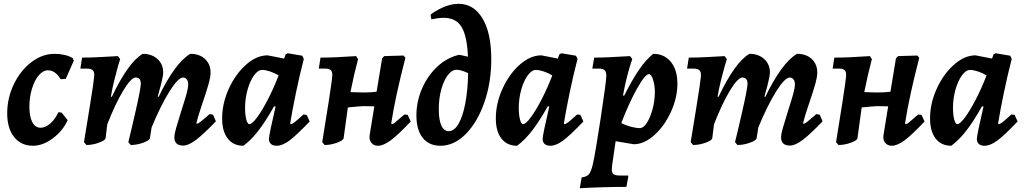

<svg xmlns="http://www.w3.org/2000/svg" viewBox="-20 -757 5402 1013"><path d="M135 -193Q135 -142 150.5 -112.5Q166 -83 194 -83Q220 -83 245.5 -105.5Q271 -128 288 -165L305 -163L337 -123Q311 -66 258.5 -27Q206 12 154 12Q91 12 54.5 -34Q18 -80 18 -159Q18 -240 53 -312.5Q88 -385 145.5 -429Q203 -473 268 -473Q296 -473 321.5 -467Q347 -461 364 -450L369 -436L327 -341L300 -339Q272 -386 233 -386Q207 -386 184.5 -359.5Q162 -333 148.5 -288.5Q135 -244 135 -193Z M1086 -155 1104 -152 1119 -117Q1052 -47 1013 -18Q974 11 947 11Q900 11 900 -32Q900 -49 908.5 -79Q917 -109 936 -170Q956 -232 964.5 -263Q973 -294 973 -312Q973 -328 965.5 -338Q958 -348 946 -348Q920 -348 874 -274.5Q828 -201 780 -85L771 -28Q769 -16 735.5 -4Q702 8 670 8L657 -7Q668 -50 695.5 -170.5Q723 -291 723 -315Q723 -331 716 -339.5Q709 -348 696 -348Q672 -348 630.5 -279.5Q589 -211 546 -101L537 -28Q535 -16 501.5 -4Q468 8 436 8L423 -7Q431 -55 453 -191Q475 -327 477 -354Q479 -376 470 -385.5Q461 -395 439 -395H404L413 -453Q459 -453 521 -456.5Q583 -460 602 -461L614 -445Q611 -437 602.5 -407.5Q594 -378 583 -334Q572 -290 565 -247L570 -246Q657 -429 733 -473Q781 -473 811 -445.5Q841 -418 841 -375Q841 -356 829 -309.5Q817 -263 812 -247L817 -246Q858 -332 901 -391Q944 -450 984 -473Q1033 -473 1062 -445.5Q1091 -418 1091 -374Q1091 -351 1079.5 -310.5Q1068 -270 1048 -212Q1024 -142 1016 -107L1019 -104Q1025 -104 1040 -116Q1055 -128 1086 -155Z M1581 -153 1598 -151 1614 -116Q1541 -40 1505 -14Q1469 12 1440 12Q1420 12 1409.5 2.5Q1399 -7 1399 -24Q1399 -44 1434 -195L1426 -196Q1381 -116 1342.5 -66.5Q1304 -17 1264 12Q1211 12 1181.5 -26Q1152 -64 1152 -132Q1152 -212 1187.5 -289.5Q1223 -367 1278.5 -416Q1334 -465 1392 -465L1479 -448L1487 -470L1498 -476L1575 -463L1583 -446Q1561 -362 1541.5 -268Q1522 -174 1511 -106L1514 -102Q1521 -102 1534 -112Q1547 -122 1581 -153ZM1450 -359Q1429 -372 1405 -380Q1381 -388 1363 -388Q1341 -388 1320 -359Q1299 -330 1286 -283.5Q1273 -237 1273 -188Q1273 -151 1279.5 -126.5Q1286 -102 1296 -102Q1310 -102 1337 -138.5Q1364 -175 1394.5 -234.5Q1425 -294 1450 -359Z M2147 -116Q2081 -46 2042 -17Q2003 12 1974 12Q1952 12 1939.5 -3.5Q1927 -19 1930 -42L1955 -196L1899 -197Q1881 -197 1815 -190V-188L1793 -28Q1791 -16 1758 -4Q1725 8 1693 8L1680 -7Q1698 -115 1714.5 -222.5Q1731 -330 1733 -354Q1735 -376 1726.5 -385.5Q1718 -395 1697 -395H1662L1671 -453Q1745 -453 1859 -461L1869 -445Q1847 -362 1829 -271Q1875 -269 1898 -269Q1936 -269 1967 -273L1996 -449L2007 -461L2109 -464L2119 -452Q2066 -248 2044 -106L2048 -102Q2053 -102 2064 -110.5Q2075 -119 2097 -139L2114 -153L2131 -151Z M2399 -737Q2479 -737 2525.5 -660Q2572 -583 2572 -444Q2572 -322 2535.5 -217Q2499 -112 2437.5 -50Q2376 12 2304 12Q2243 12 2210 -30Q2177 -72 2177 -148Q2177 -222 2207 -290.5Q2237 -359 2288.5 -406.5Q2340 -454 2403 -468L2449 -458Q2444 -569 2414.5 -616Q2385 -663 2321 -663Q2294 -663 2256 -655L2252 -676L2255 -683Q2334 -737 2399 -737ZM2450 -371Q2411 -389 2390 -389Q2364 -389 2342.5 -360.5Q2321 -332 2308 -284.5Q2295 -237 2295 -181Q2295 -125 2308.5 -95Q2322 -65 2348 -65Q2376 -65 2398.5 -102.5Q2421 -140 2434.5 -209.5Q2448 -279 2450 -371Z M3025 -153 3042 -151 3058 -116Q2985 -40 2949 -14Q2913 12 2884 12Q2864 12 2853.5 2.5Q2843 -7 2843 -24Q2843 -44 2878 -195L2870 -196Q2825 -116 2786.5 -66.5Q2748 -17 2708 12Q2655 12 2625.5 -26Q2596 -64 2596 -132Q2596 -212 2631.5 -289.5Q2667 -367 2722.5 -416Q2778 -465 2836 -465L2923 -448L2931 -470L2942 -476L3019 -463L3027 -446Q3005 -362 2985.5 -268Q2966 -174 2955 -106L2958 -102Q2965 -102 2978 -112Q2991 -122 3025 -153ZM2894 -359Q2873 -372 2849 -380Q2825 -388 2807 -388Q2785 -388 2764 -359Q2743 -330 2730 -283.5Q2717 -237 2717 -188Q2717 -151 2723.5 -126.5Q2730 -102 2740 -102Q2754 -102 2781 -138.5Q2808 -175 2838.5 -234.5Q2869 -294 2894 -359Z M3107 113Q3120 59 3149.5 -135Q3179 -329 3179 -358Q3179 -378 3170 -386.5Q3161 -395 3141 -395H3105L3115 -453Q3178 -453 3304 -461L3316 -446Q3286 -359 3267 -254L3273 -252Q3317 -339 3352.5 -390.5Q3388 -442 3426 -473Q3485 -473 3519.5 -430.5Q3554 -388 3554 -316Q3554 -241 3519.5 -166Q3485 -91 3431.5 -43.5Q3378 4 3324 4L3228 -12L3209 120Q3208 126 3208 137Q3208 156 3217.5 162.5Q3227 169 3251 169H3294L3295 175L3285 229Q3167 229 3039 236L3049 179Q3075 176 3086.5 163Q3098 150 3107 113ZM3258 -108Q3280 -96 3308 -88.5Q3336 -81 3356 -81Q3375 -81 3393 -109Q3411 -137 3423 -181.5Q3435 -226 3435 -270Q3435 -308 3425.5 -337Q3416 -366 3404 -366Q3384 -366 3341.5 -290.5Q3299 -215 3258 -108Z M4287 -155 4305 -152 4320 -117Q4253 -47 4214 -18Q4175 11 4148 11Q4101 11 4101 -32Q4101 -49 4109.5 -79Q4118 -109 4137 -170Q4157 -232 4165.5 -263Q4174 -294 4174 -312Q4174 -328 4166.5 -338Q4159 -348 4147 -348Q4121 -348 4075 -274.5Q4029 -201 3981 -85L3972 -28Q3970 -16 3936.5 -4Q3903 8 3871 8L3858 -7Q3869 -50 3896.5 -170.5Q3924 -291 3924 -315Q3924 -331 3917 -339.5Q3910 -348 3897 -348Q3873 -348 3831.5 -279.5Q3790 -211 3747 -101L3738 -28Q3736 -16 3702.5 -4Q3669 8 3637 8L3624 -7Q3632 -55 3654 -191Q3676 -327 3678 -354Q3680 -376 3671 -385.5Q3662 -395 3640 -395H3605L3614 -453Q3660 -453 3722 -456.5Q3784 -460 3803 -461L3815 -445Q3812 -437 3803.5 -407.5Q3795 -378 3784 -334Q3773 -290 3766 -247L3771 -246Q3858 -429 3934 -473Q3982 -473 4012 -445.5Q4042 -418 4042 -375Q4042 -356 4030 -309.5Q4018 -263 4013 -247L4018 -246Q4059 -332 4102 -391Q4145 -450 4185 -473Q4234 -473 4263 -445.5Q4292 -418 4292 -374Q4292 -351 4280.5 -310.5Q4269 -270 4249 -212Q4225 -142 4217 -107L4220 -104Q4226 -104 4241 -116Q4256 -128 4287 -155Z M4858 -116Q4792 -46 4753 -17Q4714 12 4685 12Q4663 12 4650.5 -3.5Q4638 -19 4641 -42L4666 -196L4610 -197Q4592 -197 4526 -190V-188L4504 -28Q4502 -16 4469 -4Q4436 8 4404 8L4391 -7Q4409 -115 4425.5 -222.5Q4442 -330 4444 -354Q4446 -376 4437.5 -385.5Q4429 -395 4408 -395H4373L4382 -453Q4456 -453 4570 -461L4580 -445Q4558 -362 4540 -271Q4586 -269 4609 -269Q4647 -269 4678 -273L4707 -449L4718 -461L4820 -464L4830 -452Q4777 -248 4755 -106L4759 -102Q4764 -102 4775 -110.5Q4786 -119 4808 -139L4825 -153L4842 -151Z M5316 -153 5333 -151 5349 -116Q5276 -40 5240 -14Q5204 12 5175 12Q5155 12 5144.5 2.5Q5134 -7 5134 -24Q5134 -44 5169 -195L5161 -196Q5116 -116 5077.5 -66.5Q5039 -17 4999 12Q4946 12 4916.5 -26Q4887 -64 4887 -132Q4887 -212 4922.5 -289.5Q4958 -367 5013.5 -416Q5069 -465 5127 -465L5214 -448L5222 -470L5233 -476L5310 -463L5318 -446Q5296 -362 5276.5 -268Q5257 -174 5246 -106L5249 -102Q5256 -102 5269 -112Q5282 -122 5316 -153ZM5185 -359Q5164 -372 5140 -380Q5116 -388 5098 -388Q5076 -388 5055 -359Q5034 -330 5021 -283.5Q5008 -237 5008 -188Q5008 -151 5014.5 -126.5Q5021 -102 5031 -102Q5045 -102 5072 -138.5Q5099 -175 5129.5 -234.5Q5160 -294 5185 -359Z"/></svg>

Font: Alegreya
Style: Bold Italic
Weight: 700
Italic angle: -7°
Designer: Juan Pablo del Peral
Foundry: Huerta Tipografica
Version: Version 2.007; ttfautohint (v1.6)